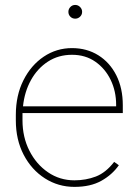

<svg xmlns="http://www.w3.org/2000/svg" viewBox="-20 -728 544 758"><path d="M273.9 9.8Q210 9.8 157.2 -23.9Q104.5 -57.6 73.5 -116.9Q42.5 -176.3 42.5 -252.9V-274.4Q42.5 -351.6 72.5 -411.1Q102.5 -470.7 152.8 -504.4Q203.1 -538.1 264.2 -538.1Q322.8 -538.1 368.2 -509.8Q413.6 -481.4 439.2 -430.7Q464.8 -379.9 464.8 -312.5V-281.7H68.8Q68.8 -278.3 68.8 -274.4V-252.9Q68.8 -187 95.9 -133.3Q123 -79.6 169.4 -47.9Q215.8 -16.1 273.9 -16.1Q319.3 -16.1 358.6 -31.2Q397.9 -46.4 430.7 -88.9L449.2 -75.7Q422.9 -38.1 380.1 -14.2Q337.4 9.8 273.9 9.8ZM264.2 -511.7Q210.9 -511.7 169.4 -484.9Q127.9 -458 102.3 -411.9Q76.7 -365.7 70.8 -308.1H438.5V-314.5Q438.5 -367.7 417 -412.4Q395.5 -457 356.4 -484.4Q317.4 -511.7 264.2 -511.7ZM250 -681.2Q250 -692.4 257.8 -700.4Q265.6 -708.5 276.9 -708.5Q288.1 -708.5 296.1 -700.4Q304.2 -692.4 304.2 -681.2Q304.2 -669.9 296.1 -662.1Q288.1 -654.3 276.9 -654.3Q265.6 -654.3 257.8 -662.1Q250 -669.9 250 -681.2Z"/></svg>

Font: Vazirmatn UI FD Thin
Style: Regular
Weight: 100
Designer: Saber Rastikerdar
Foundry: Saber Rastikerdar
Version: Version 33.003